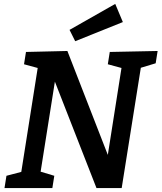

<svg xmlns="http://www.w3.org/2000/svg" viewBox="-20 -963 827 983"><path d="M542 -697 787 -702 777 -639 701 -616 603 0H474L261 -545L188 -84L258 -63L248 0H3L13 -63L89 -83L173 -615L103 -634L113 -697L325 -702L532 -170L602 -615L532 -634ZM365 -752 336 -810 570 -943 609 -850Z"/></svg>

Font: Bitter SemiBold
Style: Italic
Weight: 600
Italic angle: -9°
Designer: Sol Matas, and Bitter project Authors
Foundry: Sol Matas
Version: Version 2.001